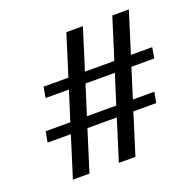

<svg xmlns="http://www.w3.org/2000/svg" viewBox="-120 -793 923 915"><g transform="rotate(-20 341.5 -335.5)"><path d="M544 -410 497 -261H606L596 -207H480L415 0H331L396 -207H247L182 0H98L163 -207H45L55 -261H180L227 -410H109L118 -464H244L309 -671H393L328 -464H477L542 -671H626L561 -464H669L660 -410ZM460 -410H311L264 -261H413Z"/></g></svg>

Font: Fahkwang
Style: Bold Italic
Weight: 700
Italic angle: -10°
Designer: Suppakit Chalermlarp | Katatrad Co.,Ltd.
Foundry: Cadson Demak Co.,Ltd.
Version: Version 1.000; ttfautohint (v1.6)